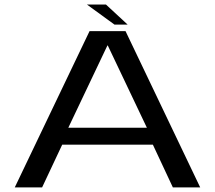

<svg xmlns="http://www.w3.org/2000/svg" viewBox="-20 -812 931 832"><path d="M44 0H162.5L249.5 -185H642.5L729 0H847.5L524 -677H368ZM276 -258.5 445.5 -615H447L616.5 -258.5ZM476 -705.5H533L439 -792.5H356.5Z"/></svg>

Font: Anybody Expanded
Style: Regular
Weight: 400
Width: 7
Version: Version 1.113;gftools[0.9.25]